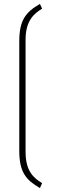

<svg xmlns="http://www.w3.org/2000/svg" viewBox="-20 -837 314 976"><path d="M194 94C158 71 110 40 110 -64V-636C110 -734 155 -769 194 -793L183 -817C112 -776 78 -736 78 -627V-71C78 38 112 78 183 119Z"/></svg>

Font: Advent Pro
Style: ExtraLight
Weight: 250
Designer: Andreas Kalpakidis
Foundry: Andreas Kalpakidis
Version: Version 2.002 2007